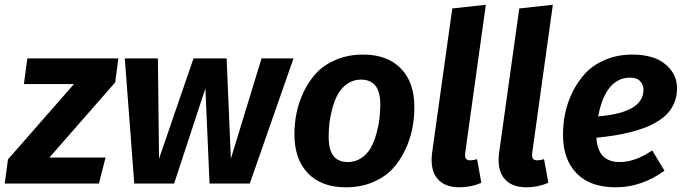

<svg xmlns="http://www.w3.org/2000/svg" viewBox="-46 -777 2899 813"><path d="M455.1 -529.8 441.9 -428.2 163.1 -109.9H400.9L373 0H-25.9L-12.2 -102.1L267.1 -420.9H55.2L69.8 -529.8Z M1196.8 -529.8 1011.7 0H841.3L823.7 -402.8L691.4 0H522.5L482.4 -529.8H622.6L627.4 -105L773.4 -529.8H913.6L931.6 -105L1061.5 -529.8Z M1418.5 16.1Q1314.9 16.1 1257.8 -43.5Q1200.7 -103 1200.7 -208Q1200.7 -253.9 1209.7 -298.8Q1218.8 -343.8 1240.5 -389.2Q1262.2 -434.6 1294.4 -468.8Q1326.7 -502.9 1377.7 -524.4Q1428.7 -545.9 1491.7 -545.9Q1595.2 -545.9 1652.3 -486.1Q1709.5 -426.3 1708.5 -321.8Q1708.5 -276.4 1699.7 -231.7Q1690.9 -187 1669.4 -141.6Q1647.9 -96.2 1616 -61.8Q1584 -27.3 1533 -5.6Q1481.9 16.1 1418.5 16.1ZM1427.2 -90.8Q1459 -90.8 1484.1 -107.9Q1509.3 -125 1523.7 -150.6Q1538.1 -176.3 1547.6 -210.2Q1557.1 -244.1 1560.5 -273.4Q1564 -302.7 1564.5 -332Q1564.5 -387.7 1543.9 -413.8Q1523.4 -439.9 1482.4 -439.9Q1450.7 -439.9 1425.5 -422.9Q1400.4 -405.8 1385.7 -379.9Q1371.1 -354 1361.8 -320.1Q1352.5 -286.1 1349.1 -256.6Q1345.7 -227.1 1345.7 -198.2Q1345.7 -142.6 1366 -116.7Q1386.2 -90.8 1427.2 -90.8Z M2011.2 -756.8 1924.3 -132.8Q1921.4 -113.8 1926.5 -106Q1931.6 -98.1 1945.3 -98.1Q1958 -98.1 1974.1 -103L1992.2 -2.9Q1948.7 16.1 1899.4 16.1Q1835 16.1 1804.4 -22.5Q1773.9 -61 1784.2 -133.8L1869.1 -741.2Z M2294.9 -756.8 2208 -132.8Q2205.1 -113.8 2210.2 -106Q2215.3 -98.1 2229 -98.1Q2241.7 -98.1 2257.8 -103L2275.9 -2.9Q2232.4 16.1 2183.1 16.1Q2118.7 16.1 2088.1 -22.5Q2057.6 -61 2067.9 -133.8L2152.8 -741.2Z M2820.8 -402.8Q2820.8 -371.6 2810.5 -345.2Q2800.3 -318.8 2783 -299.3Q2765.6 -279.8 2739.7 -263.7Q2713.9 -247.6 2685.3 -236.6Q2656.7 -225.6 2621.1 -216.8Q2585.4 -208 2552 -202.9Q2518.6 -197.8 2479.5 -193.8Q2484.9 -90.8 2578.6 -90.8Q2643.1 -90.8 2715.8 -140.1L2767.6 -54.2Q2670.4 16.1 2561.5 16.1Q2452.1 16.1 2395 -43.5Q2337.9 -103 2337.9 -206.1Q2337.9 -252 2347.2 -297.4Q2356.4 -342.8 2378.9 -388.2Q2401.4 -433.6 2434.1 -468.3Q2466.8 -502.9 2518.1 -524.4Q2569.3 -545.9 2631.8 -545.9Q2721.7 -545.9 2771.2 -505.1Q2820.8 -464.4 2820.8 -402.8ZM2486.8 -284.2Q2678.7 -299.8 2678.7 -397Q2678.7 -417.5 2665 -432.9Q2651.4 -448.2 2621.6 -448.2Q2591.8 -448.2 2567.9 -434.3Q2543.9 -420.4 2528.1 -396Q2512.2 -371.6 2502.4 -344Q2492.7 -316.4 2486.8 -284.2Z"/></svg>

Font: FiraGO SemiBold
Style: Italic
Weight: 600
Italic angle: -8°
Designer: bBox Type GmbH
Foundry: bBox Type GmbH
Version: Version 1.001;PS 001.001;hotconv 1.0.88;makeotf.lib2.5.64775